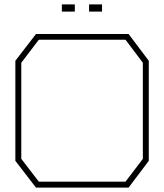

<svg xmlns="http://www.w3.org/2000/svg" viewBox="-20 -855 748 875"><path d="M566 0H144L50 -122V-578L144 -700H566L658 -578V-122ZM631 -569 552 -674H157L77 -569V-131L157 -27H552L631 -131ZM262 -835H321V-802H262ZM386 -802V-835H445V-802Z"/></svg>

Font: Turret Road ExtraLight
Style: Regular
Weight: 275
Designer: Noponies
Foundry: Noponies
Version: Version 1.001; ttfautohint (v1.8)